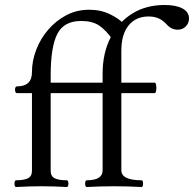

<svg xmlns="http://www.w3.org/2000/svg" viewBox="-20 -746 777 769"><path d="M399 -373H183V-62Q183 -40 199 -32Q215 -24 247 -24Q254 -24 254 -10.5Q254 3 247 3Q196 0 146 0Q96 0 45 3Q38 3 38 -10.5Q38 -24 45 -24Q76 -24 92 -32Q108 -40 108 -62V-373H48Q43 -373 41 -380Q39 -387 41 -393.5Q43 -400 48 -400Q108 -400 108 -457Q108 -502 125 -546.5Q142 -591 173 -627Q204 -663 245.5 -685Q287 -707 337 -707Q384 -707 420.5 -689Q457 -671 473 -653L434 -584Q403 -627 376 -644.5Q349 -662 305 -662Q236 -662 209.5 -610Q183 -558 183 -445V-415H399ZM328 3Q321 3 321 -10.5Q321 -24 328 -24Q391 -24 391 -64V-373H330Q323 -373 323 -386.5Q323 -400 330 -400Q391 -400 391 -415V-451Q391 -533 422.5 -595Q454 -657 509.5 -691.5Q565 -726 639 -726Q685 -726 711 -712Q737 -698 737 -672Q737 -653 724 -640Q711 -627 692 -627Q680 -627 668.5 -632Q657 -637 644 -652Q629 -667 612.5 -673.5Q596 -680 575 -680Q524 -680 495 -644Q466 -608 466 -543V-415H599Q604 -415 605.5 -404.5Q607 -394 605.5 -383.5Q604 -373 599 -373H466V-64Q466 -24 547 -24Q553 -24 553 -10.5Q553 3 547 3Q491 0 437 0Q382 0 328 3Z"/></svg>

Font: Junicode SmExp
Style: Regular
Weight: 400
Width: 6
Designer: Peter S. Baker
Version: Version 2.205; ttfautohint (v1.8.4)